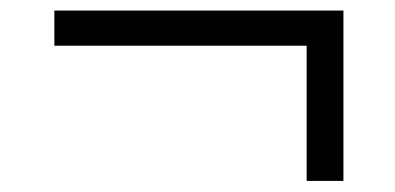

<svg xmlns="http://www.w3.org/2000/svg" viewBox="-20 -432 730 355"><path d="M547 -97.5V-347.5H80.5V-412.5H615V-97.5Z"/></svg>

Font: Encode Sans Semi Expanded
Style: Regular
Weight: 400
Width: 6
Designer: Multiple Designers
Foundry: Impallari Type
Version: Version 3.000; ttfautohint (v1.8.3) -l 8 -r 50 -G 200 -x 14 